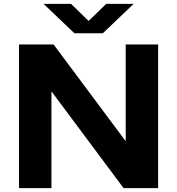

<svg xmlns="http://www.w3.org/2000/svg" viewBox="-20 -969 912 989"><path d="M78 0V-740H256L627.5 -241.5V-740H794.5V0H616.5L245 -498.5V0ZM363.5 -797.5 204.5 -949H346L436.5 -861L527 -949H668.5L509.5 -797.5Z"/></svg>

Font: Encode Sans Exp
Style: Bold
Weight: 700
Width: 7
Designer: Multiple Designers
Foundry: Impallari Type
Version: Version 3.002; ttfautohint (v1.8.3) -l 8 -r 50 -G 200 -x 14 